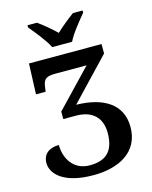

<svg xmlns="http://www.w3.org/2000/svg" viewBox="-136 -1019 884 1117"><g transform="rotate(-15 306.0 -460.0)"><path d="M246 -771H366C387 -816 441 -880 472 -918V-931H414C383 -909 335 -870 305 -841C275 -870 229 -909 197 -931H140V-918C171 -880 225 -816 246 -771ZM286 11C436 11 566 -51 566 -205C566 -340 461 -408 294 -411L528 -657V-714H91L84 -530H142L145 -551C151 -606 168 -617 228 -617H412L200 -395V-350H276C372 -350 429 -300 429 -206C429 -89 371 -50 280 -50C181 -50 136 -132 136 -211C78 -211 39 -182 39 -128C39 -64 105 11 286 11Z"/></g></svg>

Font: Noto Serif SemiBold
Style: Regular
Weight: 600
Designer: Monotype Design Team
Foundry: Monotype Imaging Inc.
Version: Version 2.013